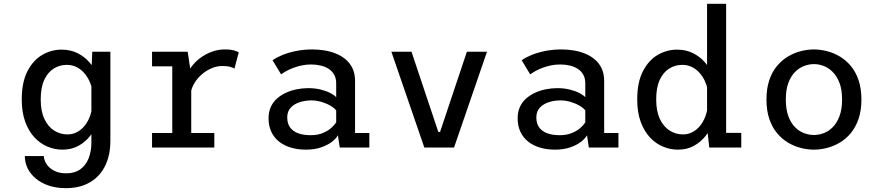

<svg xmlns="http://www.w3.org/2000/svg" viewBox="-20 -770 4590 1002"><path d="M324.5 212Q274.5 212 235 198.8Q195.5 185.5 167.2 162Q139 138.5 124.2 108.2Q109.5 78 109.5 44.5H208.5Q208.5 56 214.8 71.2Q221 86.5 235 101Q249 115.5 271.5 125Q294 134.5 326.5 134.5Q369.5 134.5 398.5 114Q427.5 93.5 442.2 57Q457 20.5 457 -27V-394.5L461.5 -500H556V-34.5Q556 13 545.2 51.8Q534.5 90.5 514.2 120.5Q494 150.5 465.5 171Q437 191.5 401.5 201.8Q366 212 324.5 212ZM306 11Q266.5 11 228.8 -4.5Q191 -20 160.5 -52.2Q130 -84.5 111.8 -134Q93.5 -183.5 93.5 -251Q93.5 -341 123.5 -398.8Q153.5 -456.5 201 -483.8Q248.5 -511 301 -511Q348 -511 384.8 -492.5Q421.5 -474 447.2 -444.2Q473 -414.5 486.2 -380Q499.5 -345.5 499.5 -313.5L462 -300Q457 -324.5 446.2 -347.8Q435.5 -371 418.5 -390Q401.5 -409 379 -420.2Q356.5 -431.5 328.5 -431.5Q291.5 -431.5 260.5 -412.2Q229.5 -393 211 -353.2Q192.5 -313.5 192.5 -251Q192.5 -189.5 211.8 -149Q231 -108.5 262.8 -88.5Q294.5 -68.5 332 -68.5Q359.5 -68.5 382.2 -80.8Q405 -93 421.5 -113.5Q438 -134 448 -159.5Q458 -185 460.5 -212L501 -198.5Q501 -165.5 488 -128.8Q475 -92 450 -60.2Q425 -28.5 389 -8.8Q353 11 306 11Z M773.5 0V-76H879V-424H773.5V-500H959.5L978 -376.5V-76H1098.5V0ZM976.5 -291 936.5 -307Q937.5 -339.5 949.8 -369.8Q962 -400 982.5 -426Q1003 -452 1030 -471Q1057 -490 1088.2 -501Q1119.5 -512 1152.5 -512Q1186 -512 1203.2 -506.2Q1220.5 -500.5 1226 -497L1203.5 -412Q1198.5 -416 1182.5 -420.8Q1166.5 -425.5 1140 -425.5Q1112 -425.5 1084.8 -414Q1057.5 -402.5 1034.8 -383.2Q1012 -364 996.8 -339.8Q981.5 -315.5 976.5 -291Z M1576 11Q1533.5 11 1497.8 0.2Q1462 -10.5 1436 -31.2Q1410 -52 1395.8 -82.5Q1381.5 -113 1381.5 -152.5Q1381.5 -186 1393.2 -211.8Q1405 -237.5 1426 -256Q1447 -274.5 1473.5 -286.5Q1500 -298.5 1529.5 -304.2Q1559 -310 1588.5 -310Q1624.5 -310 1654.2 -302.5Q1684 -295 1704.8 -284Q1725.5 -273 1734.5 -262.5V-334.5Q1734.5 -362 1723.5 -381Q1712.5 -400 1694 -411.5Q1675.5 -423 1652.2 -428.2Q1629 -433.5 1603.5 -433.5Q1578 -433.5 1554.5 -428.5Q1531 -423.5 1510.5 -415.8Q1490 -408 1474 -399Q1458 -390 1447 -382L1402.5 -455.5Q1420.5 -469 1451.5 -482Q1482.5 -495 1523.2 -503.5Q1564 -512 1610.5 -512Q1641 -512 1672.5 -507Q1704 -502 1732.8 -490.5Q1761.5 -479 1784.2 -459.8Q1807 -440.5 1820 -412.8Q1833 -385 1833 -347V-76H1907.5V0H1753L1743.5 -64Q1734.5 -47.5 1712.5 -30.2Q1690.5 -13 1656 -1Q1621.5 11 1576 11ZM1600.5 -64.5Q1638 -64.5 1665.2 -76Q1692.5 -87.5 1709.8 -103.2Q1727 -119 1734.5 -131.5V-193.5Q1725.5 -206 1705.2 -218Q1685 -230 1658.5 -238Q1632 -246 1605 -246Q1573.5 -246 1544.8 -237Q1516 -228 1497.5 -208.5Q1479 -189 1479 -157Q1479 -125 1494.2 -104.5Q1509.5 -84 1536.8 -74.2Q1564 -64.5 1600.5 -64.5Z M2194.5 0 2022.5 -500H2127.5L2267.5 -81.5H2276.5L2416.5 -500H2521.5L2349.5 0Z M2876 11Q2833.5 11 2797.8 0.2Q2762 -10.5 2736 -31.2Q2710 -52 2695.8 -82.5Q2681.5 -113 2681.5 -152.5Q2681.5 -186 2693.2 -211.8Q2705 -237.5 2726 -256Q2747 -274.5 2773.5 -286.5Q2800 -298.5 2829.5 -304.2Q2859 -310 2888.5 -310Q2924.5 -310 2954.2 -302.5Q2984 -295 3004.8 -284Q3025.5 -273 3034.5 -262.5V-334.5Q3034.5 -362 3023.5 -381Q3012.5 -400 2994 -411.5Q2975.5 -423 2952.2 -428.2Q2929 -433.5 2903.5 -433.5Q2878 -433.5 2854.5 -428.5Q2831 -423.5 2810.5 -415.8Q2790 -408 2774 -399Q2758 -390 2747 -382L2702.5 -455.5Q2720.5 -469 2751.5 -482Q2782.5 -495 2823.2 -503.5Q2864 -512 2910.5 -512Q2941 -512 2972.5 -507Q3004 -502 3032.8 -490.5Q3061.5 -479 3084.2 -459.8Q3107 -440.5 3120 -412.8Q3133 -385 3133 -347V-76H3207.5V0H3053L3043.5 -64Q3034.5 -47.5 3012.5 -30.2Q2990.5 -13 2956 -1Q2921.5 11 2876 11ZM2900.5 -64.5Q2938 -64.5 2965.2 -76Q2992.5 -87.5 3009.8 -103.2Q3027 -119 3034.5 -131.5V-193.5Q3025.5 -206 3005.2 -218Q2985 -230 2958.5 -238Q2932 -246 2905 -246Q2873.5 -246 2844.8 -237Q2816 -228 2797.5 -208.5Q2779 -189 2779 -157Q2779 -125 2794.2 -104.5Q2809.5 -84 2836.8 -74.2Q2864 -64.5 2900.5 -64.5Z M3518 11Q3478.5 11 3440.8 -4.5Q3403 -20 3372.5 -52.2Q3342 -84.5 3323.8 -134Q3305.5 -183.5 3305.5 -251Q3305.5 -341 3335.5 -398.8Q3365.5 -456.5 3413 -483.8Q3460.5 -511 3513 -511Q3560 -511 3596.8 -492.5Q3633.5 -474 3659.2 -444.2Q3685 -414.5 3698.2 -380Q3711.5 -345.5 3711.5 -313.5L3674 -300Q3669 -324.5 3658.2 -347.8Q3647.5 -371 3630.5 -390Q3613.5 -409 3591 -420.2Q3568.5 -431.5 3540.5 -431.5Q3503.5 -431.5 3472.5 -412.2Q3441.5 -393 3423 -353.2Q3404.5 -313.5 3404.5 -251Q3404.5 -189.5 3423.8 -149Q3443 -108.5 3474.8 -88.5Q3506.5 -68.5 3544 -68.5Q3571.5 -68.5 3594.2 -80.8Q3617 -93 3633.5 -113.5Q3650 -134 3660 -159.5Q3670 -185 3672.5 -212L3713 -198.5Q3713 -165.5 3700 -128.8Q3687 -92 3662 -60.2Q3637 -28.5 3601 -8.8Q3565 11 3518 11ZM3769.5 -750V-32L3725 -76.5H3848.5V0H3681.5L3670 -105V-750Z M4227.5 11Q4194.5 11 4159.8 2.2Q4125 -6.5 4093 -25.5Q4061 -44.5 4035.2 -75.2Q4009.5 -106 3994.8 -149.5Q3980 -193 3980 -251Q3980 -308.5 3994.8 -352Q4009.5 -395.5 4035.2 -426Q4061 -456.5 4093 -475.5Q4125 -494.5 4159.8 -503.2Q4194.5 -512 4227.5 -512Q4260.5 -512 4295.2 -503.2Q4330 -494.5 4362.2 -475.5Q4394.5 -456.5 4420 -426Q4445.5 -395.5 4460.5 -352Q4475.5 -308.5 4475.5 -251Q4475.5 -193 4460.5 -149.5Q4445.5 -106 4420 -75.2Q4394.5 -44.5 4362.2 -25.5Q4330 -6.5 4295.2 2.2Q4260.5 11 4227.5 11ZM4227.5 -65.5Q4252.5 -65.5 4278 -74.8Q4303.5 -84 4325.2 -105.5Q4347 -127 4360.8 -162.8Q4374.5 -198.5 4374.5 -251Q4374.5 -303 4360.8 -338.2Q4347 -373.5 4325.2 -395Q4303.5 -416.5 4278 -426Q4252.5 -435.5 4227.5 -435.5Q4203 -435.5 4177.2 -426Q4151.5 -416.5 4129.8 -395Q4108 -373.5 4094.5 -338.2Q4081 -303 4081 -251Q4081 -198.5 4094.5 -162.8Q4108 -127 4129.8 -105.5Q4151.5 -84 4177.2 -74.8Q4203 -65.5 4227.5 -65.5Z"/></svg>

Font: Trispace Thin
Style: Regular
Weight: 400
Version: Version 1.210